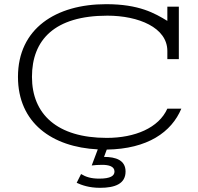

<svg xmlns="http://www.w3.org/2000/svg" viewBox="-20 -703 948 919"><path d="M836 -420V-671H781V-603C720 -640 646 -683 488 -683C247 -683 66 -566 66 -335C66 -115 229 1 448 12L419 89C434 87 452 86 469 86C500 86 528 93 528 118C528 138 510 152 455 152C416 152 391 144 368 130L347 172C371 183 406 196 459 196C530 196 581 177 581 118C581 64 535 48 478 48L491 13C687 10 801 -71 848 -183H781C740 -91 626 -43 491 -43C253 -43 133 -157 133 -335C133 -512 241 -628 494 -628C643 -628 781 -571 781 -459V-420Z"/></svg>

Font: Stint Ultra Expanded
Style: Regular
Weight: 400
Width: 7
Designer: Astigmatic (AOETI)
Foundry: Astigmatic (AOETI)
Version: Version 1.000